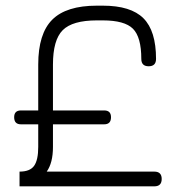

<svg xmlns="http://www.w3.org/2000/svg" viewBox="-20 -658 634 678"><path d="M49 0V-52Q86 -52 100.5 -72.5Q115 -93 115 -139V-219H54Q30 -219 30 -244Q30 -268 54 -268H115V-430Q115 -539 164.5 -588.5Q214 -638 322 -638H343Q442 -638 486.5 -593.5Q531 -549 531 -450Q531 -424 505 -424Q479 -424 479 -450Q479 -527 449.5 -556.5Q420 -586 343 -586H322Q236 -586 201.5 -551.5Q167 -517 167 -430V-268H348Q372 -268 372 -244Q372 -219 348 -219H167V-139Q167 -83 145 -52H525Q551 -52 551 -26Q551 0 525 0Z"/></svg>

Font: Jura
Style: Regular
Weight: 400
Designer: Daniel Johnson, Alexei Vanyashin
Foundry: Daniel Johnson
Version: Version 5.103